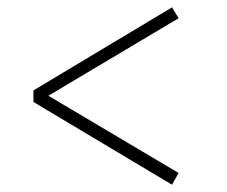

<svg xmlns="http://www.w3.org/2000/svg" viewBox="-20 -548 622 527"><path d="M452.1 -41 71.8 -268.1V-299.8L452.1 -527.8L470.2 -498L112.8 -285.2L470.2 -73.2Z"/></svg>

Font: Literata Light
Style: Regular
Weight: 300
Designer: Latin by Veronika Burian and Jose Scaglione. Greek by Irene Vlachou. Cyrillic by Vera Evstafieva.
Foundry: TypeTogether
Version: Version 3.021